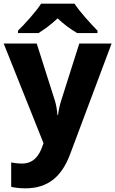

<svg xmlns="http://www.w3.org/2000/svg" viewBox="-20 -852 628 1046"><path d="M386 -832H204C175 -787 116 -722 78 -685V-672H190C225 -694 259 -719 294 -752C328 -719 365 -693 400 -672H511V-685C476 -721 415 -787 386 -832ZM0 -615 217 -72 211 -55C193 -4 163 39 100 39C77 39 55 36 41 33V166C60 170 84 174 118 174C241 174 316 111 362 -12L588 -615H412L313 -303C306 -281 300 -256 296 -225H293C291 -253 286 -281 279 -304L180 -615Z"/></svg>

Font: Noto Sans Malayalam UI ExtraBold
Style: Regular
Weight: 800
Designer: Jelle Bosma - Monotype Design Team
Foundry: Monotype Imaging Inc.
Version: Version 2.104